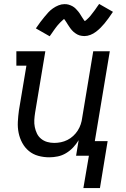

<svg xmlns="http://www.w3.org/2000/svg" viewBox="-20 -790 640 974"><path d="M232 -606 162 -646Q174 -664 185 -678.5Q196 -693 206 -705Q216 -717 225.5 -727.5Q235 -738 248.5 -747.5Q262 -757 277 -763Q292 -769 307 -769Q313 -769 318 -768.5Q323 -768 328 -766.5Q333 -765 338 -763Q343 -761 347.5 -758.5Q352 -756 356 -753Q360 -750 363 -747Q366 -744 370 -739.5Q374 -735 377.5 -731Q381 -727 383.5 -723Q386 -719 388.5 -715Q391 -711 393.5 -707Q396 -703 399 -698.5Q402 -694 405 -689.5Q408 -685 410 -683Q414 -685 420 -690.5Q426 -696 429.5 -699.5Q433 -703 436.5 -707Q440 -711 444 -716.5Q448 -722 452.5 -727.5Q457 -733 462 -740Q467 -747 472 -754.5Q477 -762 483 -770L553 -730Q541 -712 530.5 -697.5Q520 -683 510 -671Q500 -659 490 -649Q480 -639 467 -629Q454 -619 438.5 -613Q423 -607 408 -607Q402 -607 395.5 -608Q389 -609 383.5 -610.5Q378 -612 372.5 -615Q367 -618 362 -621.5Q357 -625 353 -628.5Q349 -632 344.5 -637Q340 -642 336.5 -647Q333 -652 330 -656.5Q327 -661 324 -665.5Q321 -670 317.5 -676Q314 -682 310.5 -686.5Q307 -691 305 -694Q302 -691 295.5 -685.5Q289 -680 286 -676.5Q283 -673 279 -669Q275 -665 271 -660Q267 -655 262.5 -649Q258 -643 253 -636Q248 -629 243 -621.5Q238 -614 232 -606ZM487 164H403L431 0H366L379 -79Q367 -59 351 -42Q335 -25 315 -13Q295 -1 273 3.5Q251 8 230 8Q201 8 174 0.5Q147 -7 126.5 -24Q106 -41 93 -65Q80 -89 74.5 -116Q69 -143 70.5 -172Q72 -201 76 -230L114 -457H63V-530H210L158 -218Q155 -199 154 -181Q153 -163 156.5 -145.5Q160 -128 167.5 -112.5Q175 -97 188.5 -86Q202 -75 219 -70Q236 -65 255 -65Q272 -65 289 -68.5Q306 -72 322 -80Q338 -88 351.5 -100.5Q365 -113 374.5 -128Q384 -143 389.5 -159.5Q395 -176 397 -193L453 -530H537L461 -74H526Z"/></svg>

Font: Iosevka Slab Extended
Style: Italic
Weight: 400
Width: 7
Italic angle: -9°
Monospace: yes
Designer: Belleve Invis
Foundry: Belleve Invis
Version: Version 11.1.0; ttfautohint (v1.8.3)